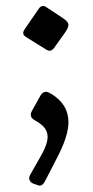

<svg xmlns="http://www.w3.org/2000/svg" viewBox="-20 -565 304 630"><path d="M132.3 -401.9C135.7 -399.9 139.6 -398.4 142.6 -398.4C147.5 -398.4 152.3 -401.4 156.3 -406.2L192.4 -456.5C200.2 -468.3 204.6 -476.1 204.6 -482.9C204.6 -490.7 199.2 -496.6 187.5 -504.9L130.4 -542.5C127.9 -544.4 124.5 -545.4 121.6 -545.4C116.7 -545.4 110.8 -542.5 107.4 -536.6L60 -467.8C57.6 -463.9 56.1 -460.4 56.1 -457C56.1 -452.1 59.1 -447.7 64.9 -443.8ZM89.3 37.6 107.9 43.9C116.2 45.4 122.5 39.1 126.9 30.8L155.8 -24.9C177.2 -66.4 204.6 -117.2 204.6 -164.1C204.6 -200.2 189 -233.9 142.6 -260.3C138.7 -262.2 134.7 -263.7 130.8 -263.7C123.5 -263.7 117.2 -259.3 112.8 -251.5L84.5 -200.7C82 -196.3 81 -192.4 81 -188.5C81 -181.6 84.9 -175.8 92.3 -171.4C116.7 -157.7 136.2 -143.5 136.2 -116.2C136.2 -100.6 129.9 -81 115.2 -55.2L79.1 8.3C77.1 12.2 75.7 16.1 75.7 19.5C75.7 27.3 80.6 33.7 89.3 37.6Z"/></svg>

Font: Pfont
Style: Regular
Weight: 400
Designer: Damoon Khanjanzadeh
Foundry: pfont
Version: Version 1.000;PS 000.300;hotconv 1.0.88;makeotf.lib2.5.64775